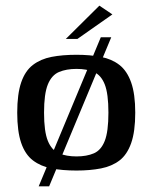

<svg xmlns="http://www.w3.org/2000/svg" viewBox="-20 -598 539 680"><path d="M117 62 337 -466H374L154 62ZM251 6Q201 6 162.5 -1.5Q124 -9 96.5 -30Q69 -51 55 -92Q41 -133 41 -199Q41 -265 55 -306Q69 -347 96.5 -368Q124 -389 162.5 -396.5Q201 -404 251 -404Q299 -404 337.5 -396.5Q376 -389 403 -368Q430 -347 444.5 -306Q459 -265 459 -199Q459 -132 444.5 -91Q430 -50 403 -29.5Q376 -9 337.5 -1.5Q299 6 251 6ZM251 -44Q287 -44 312.5 -55Q338 -66 351 -99Q364 -132 364 -199Q364 -266 351 -299Q338 -332 312.5 -343Q287 -354 251 -354Q215 -354 189 -343Q163 -332 149.5 -299Q136 -266 136 -199Q136 -132 149.5 -99Q163 -66 189 -55Q215 -44 251 -44ZM213 -460 332 -578 378 -547 254 -460Z"/></svg>

Font: Genos Thin Medium
Style: Regular
Weight: 500
Version: Version 1.010